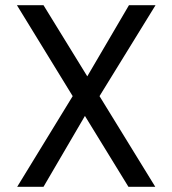

<svg xmlns="http://www.w3.org/2000/svg" viewBox="-20 -717 661 737"><path d="M362 -348 576 0H473L306 -272L147 0H46L259 -348L45 -697H147L315 -424L475 -697H577Z"/></svg>

Font: Poppins A&M
Style: Regular-A&M
Weight: 400
Designer: Ninad Kale (Devanagari), Jonny Pinhorn (Latin)
Foundry: Indian Type Foundry
Version: 4.004